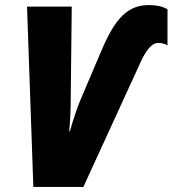

<svg xmlns="http://www.w3.org/2000/svg" viewBox="-20 -740 683 760"><path d="M112 0H310L537 -495C558 -540 580 -570 606 -570C614 -570 631 -569 643 -560V-703C622 -716 595 -720 569 -720C470 -720 424 -643 371 -515L297 -341C288 -320 267 -260 257 -221H254C258 -263 260 -311 260 -353L264 -714H87Z"/></svg>

Font: Noto Sans Condensed Black
Style: Italic
Weight: 900
Width: 3
Italic angle: -12°
Designer: Monotype Design Team
Foundry: Monotype Imaging Inc.
Version: Version 2.013